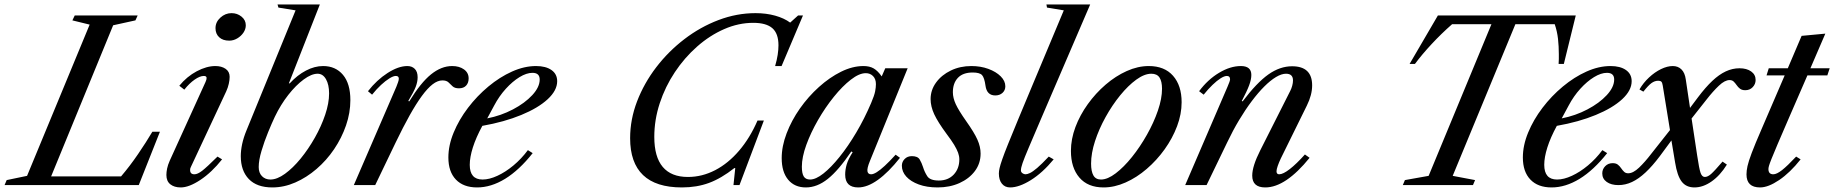

<svg xmlns="http://www.w3.org/2000/svg" viewBox="-86 -831 8234 862"><path d="M-65.5 0 -56 -22.5 35.5 -41.5 316.5 -720.5 239 -739.5 249.5 -761.5H532L522 -739.5L422 -717.5L143.5 -39H457.5Q498 -86.5 534.2 -139.8Q570.5 -193 598 -239.5H632L537 0Z M725.5 10.5Q696.5 10.5 678.8 -3.5Q661 -17.5 661 -45.5Q661 -58 664.2 -74.2Q667.5 -90.5 676 -109.5L836.5 -462.5Q839.5 -469 840.5 -473.2Q841.5 -477.5 841.5 -481Q841.5 -490 829 -490Q811.5 -490 787.8 -473.5Q764 -457 741.5 -428.5L719 -446Q753 -487.5 797.2 -511Q841.5 -534.5 881 -534.5Q908.5 -534.5 926.8 -522Q945 -509.5 945 -486Q945 -472 941.2 -455Q937.5 -438 929.5 -420.5L770.5 -80.5Q768.5 -77 768 -73.8Q767.5 -70.5 767.5 -67.5Q767.5 -48.5 787 -48.5Q801 -48.5 821.5 -64.2Q842 -80 890.5 -128L911 -115.5Q864.5 -57 813.5 -23.2Q762.5 10.5 725.5 10.5ZM943 -648.5Q914.5 -648.5 898 -663.8Q881.5 -679 881.5 -704.5Q881.5 -732 903.5 -752Q925.5 -772 953.5 -772Q979 -772 998.2 -756.5Q1017.5 -741 1017.5 -717.5Q1017.5 -700 1006.8 -684.2Q996 -668.5 979 -658.5Q962 -648.5 943 -648.5Z M1136.5 10.5Q1067.5 10.5 1031.2 -27Q995 -64.5 995 -130Q995 -155 1001.2 -184.5Q1007.5 -214 1021 -246.5L1241 -784.5L1164 -797L1160 -811H1350L1211 -457H1215Q1249 -494 1287.8 -514.2Q1326.5 -534.5 1364.5 -534.5Q1420.5 -534.5 1453.8 -495Q1487 -455.5 1487 -381.5Q1487 -324.5 1467.5 -268Q1448 -211.5 1414 -161.2Q1380 -111 1335.2 -72.5Q1290.5 -34 1239.8 -11.8Q1189 10.5 1136.5 10.5ZM1128 -25Q1158 -25 1193.5 -50.8Q1229 -76.5 1263.8 -119Q1298.5 -161.5 1327.5 -212.8Q1356.5 -264 1374 -316Q1391.5 -368 1391.5 -411.5Q1391.5 -451 1377.5 -475.5Q1363.5 -500 1340 -500Q1312.5 -500 1277.5 -474.2Q1242.5 -448.5 1208.2 -404.8Q1174 -361 1148 -307Q1134.5 -278.5 1117.5 -237Q1100.5 -195.5 1088 -153.5Q1075.5 -111.5 1075.5 -81Q1075.5 -55 1090.2 -40Q1105 -25 1128 -25Z M1502.5 0 1693.5 -441.5Q1697.5 -452 1701 -461.5Q1704.5 -471 1704.5 -478Q1704.5 -490 1691 -490Q1680 -490 1662.5 -479.2Q1645 -468.5 1624.8 -449.8Q1604.5 -431 1584.5 -406L1566 -421.5Q1605.5 -472 1654 -503.2Q1702.5 -534.5 1743 -534.5Q1763.5 -534.5 1776.2 -521.8Q1789 -509 1789 -484Q1789 -464 1780.5 -441.5Q1772 -419 1747 -377.5L1751.5 -376Q1803 -460 1849.2 -497.2Q1895.5 -534.5 1944 -534.5Q1976 -534.5 1997 -519.5Q2018 -504.5 2018 -479Q2018 -459 2006.8 -446.8Q1995.5 -434.5 1974.5 -434.5Q1955.5 -434.5 1946 -443.5Q1936.5 -452.5 1927.5 -461.2Q1918.5 -470 1900 -470Q1879 -470 1856.2 -452.5Q1833.5 -435 1808 -400.2Q1782.5 -365.5 1753.2 -313.2Q1724 -261 1690.5 -191.5L1598.5 0Z M2056 10.5Q1994.5 10.5 1960.8 -24.8Q1927 -60 1927 -124Q1927 -178.5 1950.8 -236Q1974.5 -293.5 2015 -346.8Q2055.5 -400 2106.5 -442.5Q2157.5 -485 2212.8 -509.8Q2268 -534.5 2320.5 -534.5Q2364.5 -534.5 2390 -516.5Q2415.5 -498.5 2415.5 -466.5Q2415.5 -425 2372.8 -385.5Q2330 -346 2254.2 -314.8Q2178.5 -283.5 2079.5 -266Q2051 -213.5 2037 -169.2Q2023 -125 2023 -91Q2023 -25 2080.5 -25Q2111 -25 2147.2 -41.8Q2183.5 -58.5 2219.2 -88.2Q2255 -118 2284 -157L2305.5 -143.5Q2245 -67 2181.8 -28.2Q2118.5 10.5 2056 10.5ZM2101.5 -299.5Q2163 -311.5 2216.8 -339.8Q2270.5 -368 2303.8 -404Q2337 -440 2337 -474Q2337 -504 2304.5 -504Q2278 -504 2246.5 -484.8Q2215 -465.5 2185 -432.5Q2155 -399.5 2132.5 -357Z M2975.5 10.5Q2859 10.5 2801 -45Q2743 -100.5 2743 -210.5Q2743 -294.5 2774.2 -376Q2805.5 -457.5 2860.2 -529Q2915 -600.5 2986.5 -655.2Q3058 -710 3139.8 -741Q3221.5 -772 3306 -772Q3353.5 -772 3394 -760.8Q3434.5 -749.5 3461.5 -729.5L3497 -761.5H3519L3423 -534.5H3394Q3402 -562 3405.5 -585Q3409 -608 3409 -627.5Q3409 -680.5 3381.5 -704.5Q3354 -728.5 3296 -728.5Q3229.5 -728.5 3165 -700.2Q3100.5 -672 3043.8 -622Q2987 -572 2943.8 -507Q2900.5 -442 2876 -367.5Q2851.5 -293 2851.5 -216.5Q2851.5 -126.5 2889.5 -81.5Q2927.5 -36.5 3002.5 -36.5Q3066 -36.5 3124.8 -67Q3183.5 -97.5 3232.2 -154.5Q3281 -211.5 3315 -290H3343.5L3234 0H3207L3215 -76.5H3211Q3152 -30 3097.2 -9.8Q3042.5 10.5 2975.5 10.5Z M3532 10.5Q3481.5 10.5 3452.5 -24.2Q3423.5 -59 3423.5 -121Q3423.5 -174.5 3445.5 -232.2Q3467.5 -290 3505.2 -343.8Q3543 -397.5 3590.8 -440.5Q3638.5 -483.5 3690 -509Q3741.5 -534.5 3790.5 -534.5Q3818 -534.5 3836.5 -523.8Q3855 -513 3872.5 -488L3888.5 -524.5H3989L3819.5 -108Q3806 -75 3808.5 -61.8Q3811 -48.5 3825 -48.5Q3835 -48.5 3850 -57.8Q3865 -67 3886.2 -86.5Q3907.5 -106 3935 -136.5L3954.5 -122.5Q3903 -57.5 3855.5 -23.5Q3808 10.5 3767 10.5Q3708.5 10.5 3708.5 -47Q3708.5 -69 3715.2 -92.5Q3722 -116 3742 -147.5L3736 -151Q3678.5 -66 3630.5 -27.8Q3582.5 10.5 3532 10.5ZM3551 -25Q3576.5 -25 3610.8 -52Q3645 -79 3683.2 -126.5Q3721.5 -174 3758.2 -236Q3795 -298 3825 -368.5Q3839.5 -402.5 3843 -420.8Q3846.5 -439 3846.5 -453Q3846.5 -476.5 3833.5 -489.5Q3820.5 -502.5 3801 -502.5Q3771.5 -502.5 3733.8 -473.2Q3696 -444 3657.5 -396.2Q3619 -348.5 3586.5 -292Q3554 -235.5 3534 -180.5Q3514 -125.5 3514 -82.5Q3514 -52.5 3522.5 -38.8Q3531 -25 3551 -25Z M4123.5 10.5Q4075 10.5 4039 -2.8Q4003 -16 3983 -38Q3963 -60 3963 -87Q3963 -104.5 3975.5 -117.2Q3988 -130 4008 -130Q4034 -130 4043 -115Q4052 -100 4058 -81Q4064.5 -59.5 4077 -40Q4089.5 -20.5 4129 -20.5Q4170.5 -20.5 4195.8 -47.2Q4221 -74 4221 -115.5Q4221 -130 4215.5 -145.2Q4210 -160.5 4197.8 -180.8Q4185.5 -201 4164 -229.5Q4124.5 -283 4108.2 -318.2Q4092 -353.5 4092 -386Q4092 -427 4116.8 -460.8Q4141.5 -494.5 4183 -514.5Q4224.5 -534.5 4275 -534.5Q4316.5 -534.5 4351.2 -521.8Q4386 -509 4406.8 -488.2Q4427.5 -467.5 4427.5 -443.5Q4427.5 -425.5 4414.8 -414Q4402 -402.5 4382.5 -402.5Q4344.5 -402.5 4338.5 -446Q4333.5 -482.5 4322.8 -494Q4312 -505.5 4281 -505.5Q4237 -505.5 4214.5 -481.5Q4192 -457.5 4192 -417Q4192 -391.5 4205 -363.2Q4218 -335 4251.5 -287.5Q4288 -236 4302.2 -204Q4316.5 -172 4316.5 -141.5Q4316.5 -97.5 4291 -63.2Q4265.5 -29 4221.8 -9.2Q4178 10.5 4123.5 10.5Z M4449 10.5Q4425.5 10.5 4412 -6.5Q4398.5 -23.5 4398.5 -52Q4398.5 -62.5 4401.8 -76.8Q4405 -91 4413.8 -116.2Q4422.5 -141.5 4439.8 -184.2Q4457 -227 4485 -294.5Q4513 -362 4554.5 -461L4690 -784.5L4614.5 -797L4612 -811H4808.5L4589.5 -301.5Q4552.5 -215 4532.5 -168Q4512.5 -121 4505 -99.2Q4497.5 -77.5 4497.5 -66Q4497.5 -58.5 4504.2 -53.5Q4511 -48.5 4518 -48.5Q4526 -48.5 4538.2 -54.2Q4550.5 -60 4570.5 -77Q4590.5 -94 4622.5 -128L4644.5 -115.5Q4594.5 -55 4541.8 -22.2Q4489 10.5 4449 10.5Z M4868.5 10.5Q4798 10.5 4760 -33.8Q4722 -78 4722 -153.5Q4722 -206.5 4742.2 -260.5Q4762.5 -314.5 4797.8 -363.5Q4833 -412.5 4877.8 -451Q4922.5 -489.5 4972.5 -512Q5022.5 -534.5 5071.5 -534.5Q5142 -534.5 5180.5 -490.8Q5219 -447 5219 -372Q5219 -318.5 5198.5 -264.2Q5178 -210 5142.8 -160.8Q5107.5 -111.5 5062.5 -72.8Q5017.5 -34 4967.5 -11.8Q4917.5 10.5 4868.5 10.5ZM4857 -25Q4886.5 -25 4923 -52.8Q4959.5 -80.5 4996 -126Q5032.5 -171.5 5063.2 -226Q5094 -280.5 5112.5 -334.5Q5131 -388.5 5131 -432.5Q5131 -465.5 5119.8 -482.8Q5108.5 -500 5083 -500Q5052 -500 5015.5 -473.5Q4979 -447 4943 -402.8Q4907 -358.5 4877.5 -305.2Q4848 -252 4830.2 -197.5Q4812.5 -143 4812.5 -96.5Q4812.5 -61.5 4823 -43.2Q4833.5 -25 4857 -25Z M5594.5 10.5Q5536 10.5 5536 -42.5Q5536 -85 5572 -156L5706.5 -422.5Q5712 -433 5715.5 -446Q5719 -459 5719 -470Q5719 -500 5687.5 -500Q5667.5 -500 5642.5 -485Q5617.5 -470 5590 -442.5Q5562.5 -415 5533.8 -376.8Q5505 -338.5 5477 -291.8Q5449 -245 5423.5 -191.5L5331 0H5235L5425 -441.5Q5436.5 -467.5 5436.5 -475Q5436.5 -490 5422 -490Q5411 -490 5394.2 -479.5Q5377.5 -469 5357.8 -450Q5338 -431 5318 -406L5297.5 -421.5Q5336 -473.5 5386.8 -504Q5437.5 -534.5 5485 -534.5Q5532 -534.5 5532 -494.5Q5532 -474.5 5522.2 -448.2Q5512.5 -422 5489 -377.5L5493 -376Q5556.5 -460 5608.5 -496.8Q5660.5 -533.5 5715 -533.5Q5805 -533.5 5805 -447.5Q5805 -405 5781 -356.5L5664.5 -120Q5656 -102 5650.5 -86.2Q5645 -70.5 5645 -62Q5645 -48.5 5657 -48.5Q5674.5 -48.5 5704.5 -71.8Q5734.5 -95 5772.5 -137.5L5793.5 -122.5Q5740.5 -57 5690.5 -23.2Q5640.5 10.5 5594.5 10.5Z M6212 0 6221.5 -22.5 6328 -41.5 6610 -722.5H6433.5Q6385 -680 6341.5 -633.2Q6298 -586.5 6266.5 -544H6242.5L6369.5 -761.5H6988.5L6935 -544H6911.5Q6912.5 -555 6912.5 -566.2Q6912.5 -577.5 6912.5 -588.5Q6912.5 -622.5 6908.8 -656.5Q6905 -690.5 6894 -722.5H6717.5L6436 -41.5L6536.5 -22.5L6527 0Z M6880 10.5Q6818.5 10.5 6784.8 -24.8Q6751 -60 6751 -124Q6751 -178.5 6774.8 -236Q6798.5 -293.5 6839 -346.8Q6879.5 -400 6930.5 -442.5Q6981.5 -485 7036.8 -509.8Q7092 -534.5 7144.5 -534.5Q7188.5 -534.5 7214 -516.5Q7239.5 -498.5 7239.5 -466.5Q7239.5 -425 7196.8 -385.5Q7154 -346 7078.2 -314.8Q7002.5 -283.5 6903.5 -266Q6875 -213.5 6861 -169.2Q6847 -125 6847 -91Q6847 -25 6904.5 -25Q6935 -25 6971.2 -41.8Q7007.5 -58.5 7043.2 -88.2Q7079 -118 7108 -157L7129.5 -143.5Q7069 -67 7005.8 -28.2Q6942.5 10.5 6880 10.5ZM6925.5 -299.5Q6987 -311.5 7040.8 -339.8Q7094.5 -368 7127.8 -404Q7161 -440 7161 -474Q7161 -504 7128.5 -504Q7102 -504 7070.5 -484.8Q7039 -465.5 7009 -432.5Q6979 -399.5 6956.5 -357Z M7521.5 10.5Q7484 10.5 7464 -15.8Q7444 -42 7434.5 -101.5L7418 -200.5L7366 -130Q7332.5 -85.5 7301.8 -56.8Q7271 -28 7241.2 -14Q7211.5 0 7180 0Q7147.5 0 7127.5 -14.2Q7107.5 -28.5 7107.5 -52.5Q7107.5 -71.5 7120.8 -85Q7134 -98.5 7154 -98.5Q7169 -98.5 7177.5 -91.8Q7186 -85 7192.2 -75.8Q7198.5 -66.5 7205.5 -59.8Q7212.5 -53 7224 -53Q7246 -53 7272.8 -78.5Q7299.5 -104 7327 -140L7411.5 -247L7379 -447Q7377 -460 7372.8 -464.2Q7368.5 -468.5 7358.5 -468.5Q7343 -468.5 7328.5 -458Q7314 -447.5 7292 -419.5L7274.5 -429.5Q7292 -459.5 7317.5 -483.2Q7343 -507 7371.2 -520.8Q7399.5 -534.5 7424 -534.5Q7448 -534.5 7463.2 -519.2Q7478.5 -504 7482.5 -474L7501.5 -346.5L7537.5 -394.5Q7571 -439 7601.5 -467.8Q7632 -496.5 7662 -510.5Q7692 -524.5 7723.5 -524.5Q7756 -524.5 7776 -510.2Q7796 -496 7796 -472Q7796 -453.5 7783 -439.8Q7770 -426 7749.5 -426Q7734.5 -426 7725.8 -432.8Q7717 -439.5 7710.8 -448.8Q7704.5 -458 7697.5 -464.8Q7690.5 -471.5 7679 -471.5Q7657.5 -471.5 7630.8 -446Q7604 -420.5 7576 -384.5L7508.5 -299L7533.5 -133.5Q7542.5 -72.5 7549 -54.5Q7555.5 -36.5 7568 -36.5Q7581 -36.5 7596.2 -50Q7611.5 -63.5 7647.5 -105.5L7667 -92Q7637 -43.5 7598.5 -16.5Q7560 10.5 7521.5 10.5Z M7816 10.5Q7755 10.5 7755 -48Q7755 -64.5 7759.5 -85.2Q7764 -106 7778.5 -144.5Q7793 -183 7823 -252L7926.5 -492.5H7845L7855 -524.5H7940.5L8002.5 -670L8109 -680L8042 -524.5H8128.5L8118 -492.5H8028.5L7945.5 -301.5Q7913 -227 7894.5 -183.2Q7876 -139.5 7867.2 -117.5Q7858.5 -95.5 7856 -86.5Q7853.5 -77.5 7853.5 -72Q7853.5 -48.5 7875.5 -48.5Q7890.5 -48.5 7914.5 -67.2Q7938.5 -86 7978 -128L7998 -115.5Q7950.5 -55.5 7901.5 -22.5Q7852.5 10.5 7816 10.5Z"/></svg>

Font: Libre Caslon Text
Style: Italic
Weight: 400
Italic angle: -22.583°
Designer: Pablo Impallari, Rodrigo Fuenzalida, Katja Schimmel
Foundry: Pablo Impallari, Rodrigo Fuenzalida
Version: Version 2.000